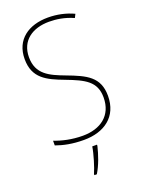

<svg xmlns="http://www.w3.org/2000/svg" viewBox="-173 -804 832 1106"><g transform="rotate(-20 243.5 -251.5)"><path d="M437 -182C437 -298 363 -332 249 -375C159 -409 85 -441 85 -546C85 -648 162 -699 263 -699C307 -699 357 -692 411 -668L422 -690C375 -712 321 -724 265 -724C147 -724 58 -664 58 -544C58 -427 135 -391 236 -353C346 -311 410 -280 410 -182C410 -71 331 -15 223 -15C156 -15 97 -29 51 -47V-18C96 -2 149 10 221 10C345 10 437 -54 437 -182ZM281 68V61H252C246 103 222 181 207 214V221H222C250 175 269 118 281 68Z"/></g></svg>

Font: Noto Sans Sinhala SemiCondensed Thin
Style: Regular
Weight: 100
Width: 4
Designer: Jelle Bosma - Monotype Design Team
Foundry: Monotype Imaging Inc.
Version: Version 2.006